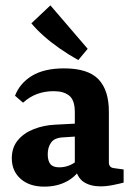

<svg xmlns="http://www.w3.org/2000/svg" viewBox="-20 -688 495 716"><path d="M145 8Q90 8 57 -21Q24 -50 24 -98Q24 -138 46.5 -165Q69 -192 106 -206.5Q143 -221 185 -223L280 -228V-180L219 -176Q184 -175 171 -157Q158 -139 158 -113Q158 -88 168 -76Q178 -64 201 -64Q224 -64 244 -73.5Q264 -83 277 -99L287 -71Q268 -33 231 -12.5Q194 8 145 8ZM36 -331Q54 -378 99.5 -405.5Q145 -433 219 -433Q308 -433 347 -392.5Q386 -352 386 -272V-83Q386 -63 405 -61L441 -56V-7Q426 -3 401.5 2Q377 7 355 7Q317 7 292 -9.5Q267 -26 259 -69V-270Q259 -314 238.5 -331Q218 -348 180 -348Q147 -348 118.5 -337.5Q90 -327 66 -305ZM307 -506 272 -464Q236 -484 203 -507Q170 -530 143 -554Q116 -578 97 -601L168 -668Z"/></svg>

Font: Rasa
Style: Regular
Weight: 400
Designer: Anna Giedrys (Yrsa+Rasa design), David Brezina (Yrsa art-direction, Rasa art-direction, design)
Foundry: Rosetta Type Foundry
Version: Version 2.004